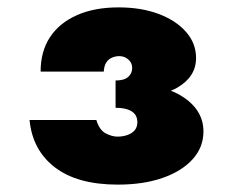

<svg xmlns="http://www.w3.org/2000/svg" viewBox="-20 -490 616 520"><path d="M293 -230Q409 -223 460 -252.5Q511 -282 511 -333Q511 -373 483.5 -404Q456 -435 409 -452.5Q362 -470 301 -470Q236 -470 188.5 -449Q141 -428 115.5 -389.5Q90 -351 90 -296H261Q262 -312 268 -321Q274 -330 283.5 -334Q293 -338 303 -338Q317 -338 327.5 -329Q338 -320 338 -306Q338 -291 327 -281.5Q316 -272 293 -272ZM299 10Q368 10 420 -8Q472 -26 501.5 -58.5Q531 -91 531 -134Q531 -194 470 -231Q409 -268 293 -260V-198Q313 -198 326 -193.5Q339 -189 345.5 -180.5Q352 -172 352 -159Q352 -146 345 -137.5Q338 -129 325.5 -124.5Q313 -120 298 -120Q283 -120 266 -129Q249 -138 241 -165H60Q68 -83 129 -36.5Q190 10 299 10Z"/></svg>

Font: Jost Black
Style: Regular
Weight: 900
Version: Version 3.710